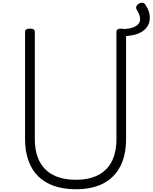

<svg xmlns="http://www.w3.org/2000/svg" viewBox="-20 -1356 1109 1395"><path d="M1037 -1321Q1064 -1281 1068 -1240.5Q1072 -1200 1052.5 -1166.5Q1033 -1133 987.5 -1113.5Q942 -1094 868 -1093V-1144Q936 -1147 967 -1166Q998 -1185 998 -1216Q998 -1247 974 -1284Q966 -1298 971 -1310Q976 -1322 988.5 -1329.5Q1001 -1337 1015 -1336Q1029 -1335 1037 -1321ZM532 19Q442 19 373 -5Q304 -29 257.5 -75Q211 -121 186.5 -189.5Q162 -258 162 -347V-1125Q162 -1137 171 -1142.5Q180 -1148 198 -1148Q216 -1148 224.5 -1142.5Q233 -1137 233 -1125V-346Q233 -250 267 -184Q301 -118 367.5 -84Q434 -50 532 -50Q628 -50 693.5 -84Q759 -118 792.5 -184Q826 -250 826 -346V-1125Q826 -1137 834.5 -1142.5Q843 -1148 860 -1148Q896 -1148 896 -1125V-347Q896 -229 854 -147.5Q812 -66 731 -23.5Q650 19 532 19Z"/></svg>

Font: Playwrite CL Light
Style: Regular
Weight: 300
Designer: Veronika Burian, José Scaglione
Foundry: TypeTogether
Version: Version 1.002